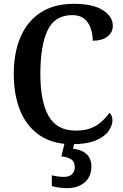

<svg xmlns="http://www.w3.org/2000/svg" viewBox="-20 -744 645 1004"><path d="M356 10Q256 10 188 -36Q120 -82 86 -164.5Q52 -247 52 -358Q52 -467 87 -549.5Q122 -632 192 -678Q262 -724 365 -724Q467 -724 518.5 -690.5Q570 -657 570 -609Q570 -575 542 -553Q514 -531 465 -531Q465 -563 455 -594Q445 -625 421.5 -645Q398 -665 358 -665Q266 -665 228.5 -584.5Q191 -504 191 -358Q191 -214 234 -137.5Q277 -61 377 -61Q424 -61 457 -74.5Q490 -88 513 -109.5Q536 -131 552 -154Q568 -141 568 -114Q568 -88 548 -59Q528 -30 481.5 -10Q435 10 356 10ZM329 240Q314 240 291 237Q268 234 251 229V173Q287 181 314 181Q340 181 355.5 168Q371 155 371 130Q371 101 351 88.5Q331 76 301 74L321 -9H371L362 34Q407 38 432.5 62Q458 86 458 126Q458 179 423 209.5Q388 240 329 240Z"/></svg>

Font: Noto Serif Lao SemiCondensed SemiBold
Style: Regular
Weight: 600
Width: 4
Designer: Monotype Design Team
Foundry: Monotype Imaging Inc.
Version: Version 2.003; ttfautohint (v1.8.4.7-5d5b)